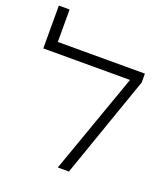

<svg xmlns="http://www.w3.org/2000/svg" viewBox="-139 -858 837 957"><g transform="rotate(20 280.0 -380.0)"><path d="M279 0 468 -533H8V-760H65V-588H527V-541L338 0Z"/></g></svg>

Font: Noto Sans Hebrew SemiCondensed Light
Style: Regular
Weight: 300
Width: 4
Designer: Monotype Design Team
Foundry: Monotype Imaging Inc.
Version: Version 2.003